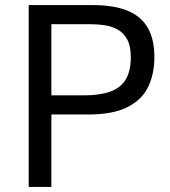

<svg xmlns="http://www.w3.org/2000/svg" viewBox="-20 -733 668 753"><path d="M92.5 0Q92.5 -59.5 92.5 -114.5Q92.5 -169.5 92.5 -235.5V-475Q92.5 -541.5 92.5 -597.5Q92.5 -653.5 92.5 -713Q133 -713 197.2 -713Q261.5 -713 344.5 -713Q426 -713 479.2 -691.5Q532.5 -670 559 -624.8Q585.5 -579.5 585.5 -509Q585.5 -443.5 561.2 -392.8Q537 -342 480.2 -313Q423.5 -284 325.5 -284Q300.5 -284 272 -284Q243.5 -284 216.5 -284Q189.5 -284 169.5 -284V-359H308.5Q372.5 -359 413.2 -374Q454 -389 473.5 -422Q493 -455 493 -508.5Q493 -552.5 478.8 -578.5Q464.5 -604.5 441.2 -617.2Q418 -630 391 -634Q364 -638 338.5 -638H137.5L181.5 -700Q181.5 -640 181.5 -584.2Q181.5 -528.5 181.5 -462V-235.5Q181.5 -169.5 181.5 -114.5Q181.5 -59.5 181.5 0Z"/></svg>

Font: Commissioner Thin
Style: Regular
Weight: 400
Version: Version 1.000